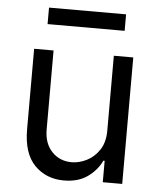

<svg xmlns="http://www.w3.org/2000/svg" viewBox="-53 -773 686 825"><g transform="rotate(5 290.5 -360.0)"><path d="M420.5 -223V-545.5H504.3V0H420.5V-92.3H414.8Q395.6 -50.8 355.1 -21.8Q314.6 7.1 252.8 7.1Q176.1 7.1 126.4 -43.7Q76.7 -94.5 76.7 -198.9V-545.5H160.5V-204.5Q160.5 -144.9 194.1 -109.4Q227.6 -73.9 279.8 -73.9Q311.1 -73.9 343.6 -89.8Q376.1 -105.8 398.3 -138.8Q420.5 -171.9 420.5 -223ZM457.4 -727.3V-656.2H125V-727.3Z"/></g></svg>

Font: Inter Alia
Style: Regular
Weight: 400
Designer: Rasmus Andersson (Latin, Greek, Cyrillic etc.) and Evan from Shavian.info (Shavian, old style figures)
Foundry: Shavian.info
Version: Version 0.001;git-37ab20767